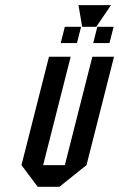

<svg xmlns="http://www.w3.org/2000/svg" viewBox="-20 -718 458 738"><path d="M168.3 -500H251.7L145.8 -83.3H229.2L335 -500H418.3L312.5 -83.3L208.3 0H125L62.5 -83.3ZM295.8 -615 281.7 -698.3H406.7L350 -615ZM275.8 -552.5H213.3L229.2 -615H291.7ZM400.8 -552.5H338.3L354.2 -615H416.7Z"/></svg>

Font: Yulong
Style: Italic
Weight: 400
Italic angle: -14.25°
Designer: GGBotNet
Foundry: f0n7.com
Version: 1.00